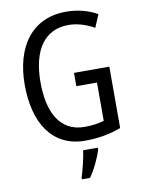

<svg xmlns="http://www.w3.org/2000/svg" viewBox="-101 -792 801 1081"><g transform="rotate(-10 300.0 -251.5)"><path d="M338 -377V-301H456V-82C425 -73 390 -67 345 -67C201 -67 143 -190 143 -357C143 -543 218 -648 353 -648C404 -648 454 -632 500 -606L531 -679C479 -708 419 -724 353 -724C156 -724 53 -574 53 -358C53 -143 145 10 334 10C409 10 476 -2 540 -26V-377ZM397 71V61H313C308 102 290 175 278 210V221H324C354 180 384 116 397 71Z"/></g></svg>

Font: Noto Sans Bengali Condensed
Style: Regular
Weight: 400
Width: 3
Designer: Jelle Bosma - Monotype Design Team
Foundry: Monotype Imaging Inc.
Version: Version 2.003